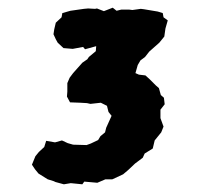

<svg xmlns="http://www.w3.org/2000/svg" viewBox="-20 -691 540 499"><path d="M164 -215 146 -212 124 -218 120 -220 104 -225 80 -240 71 -251 63 -263 72 -285 81 -296 95 -309 100 -325 123 -321 141 -326 156 -319 170 -315 205 -314 216 -318 235 -327 241 -337 253 -347 256 -359 270 -390 262 -400 258 -416 242 -424 215 -421 206 -423 189 -424 162 -425 154 -440 155 -453V-475L161 -489L170 -501L194 -528L207 -537L211 -543L229 -558L230 -571L201 -563L196 -569L169 -564L145 -566L130 -580L125 -589L119 -602L121 -615L125 -632L140 -646L142 -657L163 -663L198 -668L209 -669L227 -668L232 -669L250 -662L273 -671L283 -663L295 -666H316L324 -665L346 -668L354 -667L390 -661L403 -657L405 -646L416 -638L410 -617L407 -596L394 -580L368 -557L357 -543L345 -534L338 -522L332 -501L341 -497L358 -495L369 -485L385 -469L393 -462L398 -444L406 -437L408 -420L397 -406V-384L405 -362L399 -347L382 -326L377 -305L356 -292L351 -281L331 -266L313 -249L300 -238L272 -225H254L233 -216L199 -219L194 -212Z"/></svg>

Font: Winky Rough Black
Style: Italic
Weight: 900
Italic angle: -8.97852°
Designer: Simon Atzbach
Foundry: typofactur
Version: Version 1.206; ttfautohint (v1.8.4.7-5d5b)